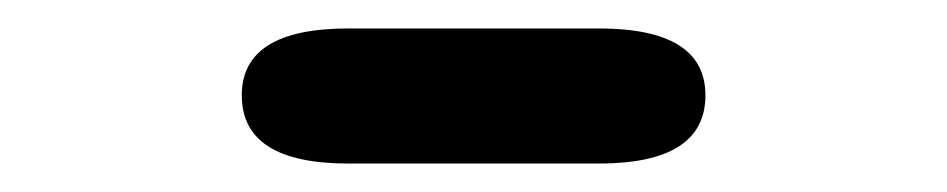

<svg xmlns="http://www.w3.org/2000/svg" viewBox="-20 -789 666 135"><path d="M225 -674Q150 -674 150 -722Q150 -769 225 -769H401Q476 -769 476 -722Q476 -674 401 -674Z"/></svg>

Font: Resource Han Rounded JP
Style: Bold
Weight: 700
Designer: Cyano Hao (round all glyphs); Ryoko NISHIZUKA 西塚涼子 (kana, bopomofo & ideographs); Paul D. Hunt (Latin, Greek & Cyrillic)
Foundry: Cyano Hao
Version: 0.990